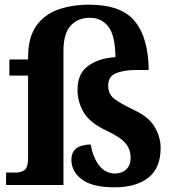

<svg xmlns="http://www.w3.org/2000/svg" viewBox="-20 -790 746 820"><path d="M469 10Q375 10 330 -23.5Q285 -57 285 -107Q285 -135 298 -149Q311 -163 330.5 -168Q350 -173 367 -173Q378 -115 404.5 -82Q431 -49 471 -49Q500 -49 519 -66.5Q538 -84 538 -116Q538 -151 517 -177Q496 -203 437 -231Q364 -265 337.5 -310Q311 -355 311 -407Q311 -476 357 -509Q403 -542 473 -546Q472 -638 443 -676Q414 -714 363 -714Q312 -714 281.5 -680Q251 -646 251 -573V0H6V-53H49Q70 -53 85 -64Q100 -75 100 -118V-467H20V-536H100V-546Q100 -630 134.5 -679Q169 -728 228 -749Q287 -770 360 -770Q499 -770 556.5 -698.5Q614 -627 615 -491H559Q510 -491 476 -477.5Q442 -464 442 -424Q442 -389 467 -369Q492 -349 553 -320Q615 -291 640.5 -248Q666 -205 666 -158Q666 -73 614 -31.5Q562 10 469 10Z"/></svg>

Font: Noto Serif Yezidi
Style: Bold
Weight: 700
Designer: Dalton Maag Ltd
Foundry: Dalton Maag Ltd
Version: Version 1.001; ttfautohint (v1.8.4.7-5d5b)